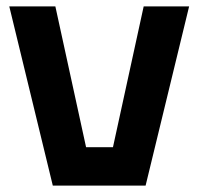

<svg xmlns="http://www.w3.org/2000/svg" viewBox="-20 -580 620 600"><path d="M145 0 9 -560H153L249 -120H333L429 -560H571L435 0Z"/></svg>

Font: Tektur SemiBold
Style: Regular
Weight: 600
Designer: Adam Jagosz
Foundry: Adam Jagosz
Version: Version 1.005;gftools[0.9.30]